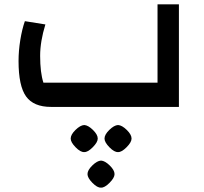

<svg xmlns="http://www.w3.org/2000/svg" viewBox="-20 -490 933 880"><path d="M65 -210Q65 -257 73 -306.5Q81 -356 94 -393L188 -378Q164 -300 164 -234Q164 -157 179 -111H702V-470H800V0H214Q134 0 99.5 -48Q65 -96 65 -210ZM381 308Q381 290 403 268.5Q425 247 443 246Q461 247 483 268.5Q505 290 505 308Q505 325 482 348Q459 371 443 370Q426 371 403.5 348Q381 325 381 308ZM304 145Q304 127 326 105.5Q348 84 366 83Q384 84 406 105.5Q428 127 428 145Q428 162 405 185Q382 208 366 207Q349 208 326.5 185Q304 162 304 145ZM459 145Q459 127 481 105.5Q503 84 521 83Q539 84 561 105.5Q583 127 583 145Q583 162 560 185Q537 208 521 207Q504 208 481.5 185Q459 162 459 145Z"/></svg>

Font: Changa Medium
Style: Regular
Weight: 500
Designer: Eduardo Rodriguez Tunni
Foundry: Eduardo Rodriguez Tunni
Version: Version 2.002; ttfautohint (v1.5) -l 8 -r 50 -G 150 -x 14 -H